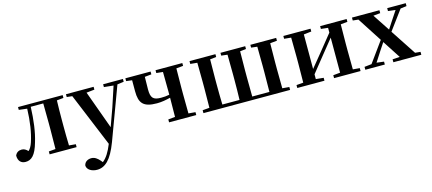

<svg xmlns="http://www.w3.org/2000/svg" viewBox="-58 -1088 4298 1911"><g transform="rotate(-15 2091.5 -132.5)"><path d="M411 0H620V-30L551 -36C549 -94 548 -179 548 -235V-301C548 -357 549 -442 551 -500L620 -507V-536H160V-507L244 -497C240 -365 223 -255 193 -164C181 -127 167 -104 148 -86C128 -107 109 -118 85 -118C55 -118 30 -105 17 -74C17 -18 47 11 93 11C151 11 197 -25 233 -155C262 -249 278 -368 283 -506H412L414 -301V-235L412 -36L342 -30V0Z M1037 -507 1134 -497 1066 -290 999 -104 856 -498 939 -507V-536H654V-507L710 -501L938 51C907 128 875 180 834 212L819 194C794 165 767 144 732 144C697 144 662 162 656 201C659 245 708 271 760 271C843 271 909 212 973 43L1174 -498L1241 -507V-536H1037Z M1577 -507 1644 -500 1646 -301V-265C1616 -259 1590 -257 1560 -257C1478 -257 1455 -284 1455 -371L1457 -500L1526 -507V-536H1266V-507L1326 -500V-386C1326 -264 1366 -214 1506 -214C1556 -214 1601 -223 1646 -234L1644 -37L1573 -30V0H1853V-30L1782 -36L1780 -235V-301L1782 -500L1853 -507V-536H1577Z M2066 0H2820V-30L2749 -36C2748 -94 2747 -179 2747 -235V-301C2747 -357 2748 -442 2749 -500L2820 -507V-536H2554V-507L2616 -500L2618 -301V-235L2616 -34H2439L2437 -235V-301L2439 -500L2501 -507V-536H2246V-507L2309 -500C2310 -443 2311 -357 2311 -301V-235C2311 -178 2310 -91 2308 -34H2131C2129 -91 2128 -178 2128 -235V-301C2128 -356 2129 -442 2130 -500L2194 -507V-536H1927V-507L1998 -500C1999 -442 2000 -357 2000 -301V-235C2000 -179 1999 -94 1998 -36L1927 -30V0Z M3273 -507 3345 -499V-450L3203 -274L3095 -142V-498L3174 -507V-536H2894V-507L2965 -500C2966 -442 2967 -357 2967 -301V-235C2967 -179 2966 -94 2965 -36L2894 -30V0H3174V-30L3095 -38V-87L3232 -258L3345 -398V-37L3273 -30V0H3546V-30L3476 -36L3474 -235V-301L3476 -500L3546 -507V-536H3273Z M3964 -506 4040 -497 3975 -399 3927 -325 3812 -499 3884 -506V-536H3601V-506L3658 -500L3821 -248L3669 -38L3595 -30V0H3796V-30L3721 -39L3790 -146L3839 -220L3959 -35L3884 -30V0H4172V-30L4117 -35L3944 -298L4092 -498L4155 -506V-536H3964Z"/></g></svg>

Font: Noto Serif CJK KR
Style: Bold
Weight: 700
Designer: Ryoko NISHIZUKA 西塚涼子 (kana & ideographs); Frank Grießhammer (Latin, Greek & Cyrillic); Wenlong ZHANG 张文龙 (bopomofo); San
Foundry: Adobe
Version: Version 2.001;hotconv 1.1.0;makeotfexe 2.6.0